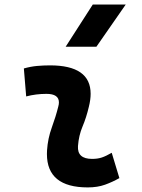

<svg xmlns="http://www.w3.org/2000/svg" viewBox="-20 -815 626 845"><path d="M471.7 -142.6 505.4 -31.2Q475.6 -14.2 442.4 -2.2Q409.2 9.8 366.2 9.8Q186.5 9.8 186.5 -137.2Q186.5 -145 187 -153.3Q190.4 -205.6 208 -253.9Q225.6 -302.2 236.3 -345.2Q239.3 -355.5 239.3 -364.3Q239.3 -401.9 184.6 -401.9Q138.2 -401.9 95.2 -390.6L85 -513.7Q113.8 -522 142.6 -524.7Q171.4 -527.3 200.2 -527.3Q378.9 -527.3 378.9 -402.3Q378.9 -376.5 371.1 -345.2Q359.9 -297.4 343.3 -258.3Q326.7 -219.2 323.2 -172.4Q319.3 -115.7 385.3 -115.7Q409.7 -115.7 428 -121.8Q446.3 -127.9 471.7 -142.6ZM269 -609.4 388.2 -794.9H533.2L404.3 -609.4Z"/></svg>

Font: CaskaydiaCove NFP
Style: Bold Italic
Weight: 700
Italic angle: -10°
Designer: Aaron Bell
Foundry: Saja Typeworks
Version: Version 2111.001; VTT 6.35;Nerd Fonts 3.1.1